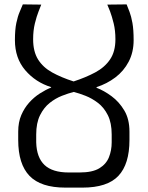

<svg xmlns="http://www.w3.org/2000/svg" viewBox="-20 -860 676 875"><path d="M278 -5Q166 -5 114.5 -58.5Q63 -112 63 -222V-260Q63 -303 77 -335.5Q91 -368 113 -392.5Q135 -417 161.5 -434Q188 -451 213 -461V-463Q142 -485 95 -540Q48 -595 48 -677Q48 -725 54.5 -755.5Q61 -786 69.5 -805.5Q78 -825 84 -840L168 -839Q165 -831 156 -808.5Q147 -786 139 -753.5Q131 -721 131 -681Q131 -625 153.5 -589Q176 -553 217.5 -530Q259 -507 315 -489H316Q371 -507 414 -530Q457 -553 481.5 -589Q506 -625 506 -681Q506 -721 498 -753.5Q490 -786 481.5 -808.5Q473 -831 469 -839L557 -840Q563 -825 570.5 -805.5Q578 -786 583.5 -755.5Q589 -725 589 -677Q589 -622 566.5 -579Q544 -536 505.5 -507Q467 -478 420 -463V-460Q454 -447 488.5 -421.5Q523 -396 546.5 -356.5Q570 -317 570 -260V-222Q570 -112 519.5 -58.5Q469 -5 356 -5ZM343 -74Q401 -74 432.5 -93Q464 -112 476.5 -143.5Q489 -175 489 -211V-247Q489 -300 471.5 -335Q454 -370 426.5 -391Q399 -412 369.5 -423.5Q340 -435 316 -441Q292 -435 262.5 -423.5Q233 -412 206.5 -391Q180 -370 162.5 -335Q145 -300 145 -247V-211Q147 -142 183 -108Q219 -74 293 -74Z"/></svg>

Font: Matangi Medium
Style: Regular
Weight: 500
Designer: Prashant Pant
Foundry: The Graphic Ant
Version: Version 3.002